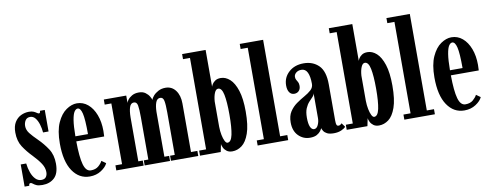

<svg xmlns="http://www.w3.org/2000/svg" viewBox="-63 -1067 3580 1396"><g transform="rotate(-10 1727.0 -369.5)"><path d="M156.5 11Q127 11 111.8 3.8Q96.5 -3.5 88.2 -10.8Q80 -18 72.5 -18Q60.5 -18 60.5 0H26V-163.5H66.5Q70.5 -127.5 81.8 -96.2Q93 -65 111.5 -45.8Q130 -26.5 154.5 -26.5Q179 -26.5 189.5 -40.8Q200 -55 200 -77Q200 -109 179.8 -140.2Q159.5 -171.5 123.5 -209Q83.5 -250 55.5 -293Q27.5 -336 27.5 -399Q27.5 -445 45.2 -474Q63 -503 91.2 -516.8Q119.5 -530.5 151 -530.5Q173 -530.5 186.2 -524.2Q199.5 -518 207.5 -512Q215.5 -506 221.5 -506Q231.5 -506 231.5 -523.5H267V-364.5H226.5Q224 -395 215.2 -424.2Q206.5 -453.5 191 -472.8Q175.5 -492 153 -492Q129 -492 117.5 -474Q106 -456 106 -432.5Q106 -404 126 -378.2Q146 -352.5 181.5 -318Q220.5 -279.5 250 -234.5Q279.5 -189.5 279.5 -125Q279.5 -53 245.2 -21Q211 11 156.5 11Z M506.5 10Q428 10 380.2 -60.5Q332.5 -131 332.5 -263.5Q332.5 -358.5 359.2 -417.2Q386 -476 425.8 -503.2Q465.5 -530.5 504 -530.5Q550 -530.5 585.2 -500.8Q620.5 -471 640.5 -418.8Q660.5 -366.5 660.5 -299.5Q660.5 -278.5 659 -258.5H453Q454 -143 469.5 -87.8Q485 -32.5 521.5 -32.5Q557 -32.5 578 -50.8Q599 -69 608 -87.5L639.5 -65Q627.5 -37.5 591.2 -13.8Q555 10 506.5 10ZM504 -492Q490.5 -492 479 -474.8Q467.5 -457.5 460.5 -414.8Q453.5 -372 453 -296H546Q546 -406.5 535.5 -449.2Q525 -492 504 -492Z M703 0V-37.5H752V-486H703V-523.5H868.5V-469Q869 -476 879.5 -490.8Q890 -505.5 910.8 -517.8Q931.5 -530 962 -530Q991.5 -530 1010.2 -516.2Q1029 -502.5 1038.8 -485.5Q1048.5 -468.5 1051 -459.5Q1054 -472.5 1068.2 -489Q1082.5 -505.5 1105.8 -517.8Q1129 -530 1158.5 -530Q1205.5 -530 1233.2 -492.8Q1261 -455.5 1261 -396V-37.5H1308V0H1106.5V-37.5H1141V-350.5Q1141 -409 1135.5 -436.8Q1130 -464.5 1108.5 -464.5Q1085.5 -464.5 1075.5 -438Q1065.5 -411.5 1064.5 -369V-37.5H1099.5V0H912.5V-37.5H946V-350.5Q946 -409 941 -436.8Q936 -464.5 914 -464.5Q891 -464.5 881.8 -436.8Q872.5 -409 872 -361.5V-37.5H905V0Z M1559 10Q1533.5 10 1517.8 -1.8Q1502 -13.5 1494.5 -29.2Q1487 -45 1485.5 -56.5L1474 0H1321V-37.5H1372.5V-712.5H1321V-750H1494.5V-478.5Q1496 -484.5 1503.2 -496.8Q1510.5 -509 1526 -519.5Q1541.5 -530 1567 -530Q1602.5 -530 1633.8 -502Q1665 -474 1684.5 -414.2Q1704 -354.5 1704 -259Q1704 -156.5 1683.2 -97.8Q1662.5 -39 1629.5 -14.5Q1596.5 10 1559 10ZM1534.5 -58Q1561.5 -58 1572.5 -109.5Q1583.5 -161 1583.5 -257.5Q1583.5 -352 1572.8 -404.5Q1562 -457 1535 -457Q1518 -457 1507.5 -431.5Q1497 -406 1494.5 -369V-183Q1495 -150 1500.8 -121.5Q1506.5 -93 1515.5 -75.5Q1524.5 -58 1534.5 -58Z M1746.5 0V-37.5H1799V-712.5H1746.5V-750H1919V-37.5H1972V0Z M2132 10.5Q2082.5 10.5 2047.2 -25Q2012 -60.5 2012 -123Q2012 -171 2032.2 -202.2Q2052.5 -233.5 2082.5 -254.8Q2112.5 -276 2142.5 -292.8Q2172.5 -309.5 2192.8 -328Q2213 -346.5 2213 -373Q2213 -427.5 2198.8 -457.2Q2184.5 -487 2154.5 -487Q2130.5 -487 2115.2 -474Q2100 -461 2100 -444Q2100 -430.5 2105.5 -421.5Q2111 -412.5 2116.5 -402.2Q2122 -392 2122 -375Q2122 -351.5 2108.8 -337.8Q2095.5 -324 2074.5 -324Q2052 -324 2039 -342.5Q2026 -361 2026 -393.5Q2026 -452.5 2068.8 -491.5Q2111.5 -530.5 2179 -530.5Q2246.5 -530.5 2289.8 -488Q2333 -445.5 2333 -348V-82Q2333 -56.5 2337.2 -48.2Q2341.5 -40 2350.5 -40Q2359.5 -40 2366 -44.8Q2372.5 -49.5 2375.5 -53L2396.5 -24Q2388 -12.5 2364 -2Q2340 8.5 2308.5 8.5Q2276.5 8.5 2259 -0.5Q2241.5 -9.5 2233.8 -21.8Q2226 -34 2223 -44Q2221 -37.5 2211.5 -24.2Q2202 -11 2183 -0.2Q2164 10.5 2132 10.5ZM2172 -46Q2191 -46 2202 -69.8Q2213 -93.5 2213 -119.5V-303.5Q2211 -289.5 2199 -277.2Q2187 -265 2171.8 -248.2Q2156.5 -231.5 2145.2 -205.2Q2134 -179 2134 -137Q2134 -92 2144.2 -69Q2154.5 -46 2172 -46Z M2642 10Q2616.5 10 2600.8 -1.8Q2585 -13.5 2577.5 -29.2Q2570 -45 2568.5 -56.5L2557 0H2404V-37.5H2455.5V-712.5H2404V-750H2577.5V-478.5Q2579 -484.5 2586.2 -496.8Q2593.5 -509 2609 -519.5Q2624.5 -530 2650 -530Q2685.5 -530 2716.8 -502Q2748 -474 2767.5 -414.2Q2787 -354.5 2787 -259Q2787 -156.5 2766.2 -97.8Q2745.5 -39 2712.5 -14.5Q2679.5 10 2642 10ZM2617.5 -58Q2644.5 -58 2655.5 -109.5Q2666.5 -161 2666.5 -257.5Q2666.5 -352 2655.8 -404.5Q2645 -457 2618 -457Q2601 -457 2590.5 -431.5Q2580 -406 2577.5 -369V-183Q2578 -150 2583.8 -121.5Q2589.5 -93 2598.5 -75.5Q2607.5 -58 2617.5 -58Z M2829.5 0V-37.5H2882V-712.5H2829.5V-750H3002V-37.5H3055V0Z M3272 10Q3193.5 10 3145.8 -60.5Q3098 -131 3098 -263.5Q3098 -358.5 3124.8 -417.2Q3151.5 -476 3191.2 -503.2Q3231 -530.5 3269.5 -530.5Q3315.5 -530.5 3350.8 -500.8Q3386 -471 3406 -418.8Q3426 -366.5 3426 -299.5Q3426 -278.5 3424.5 -258.5H3218.5Q3219.5 -143 3235 -87.8Q3250.5 -32.5 3287 -32.5Q3322.5 -32.5 3343.5 -50.8Q3364.5 -69 3373.5 -87.5L3405 -65Q3393 -37.5 3356.8 -13.8Q3320.5 10 3272 10ZM3269.5 -492Q3256 -492 3244.5 -474.8Q3233 -457.5 3226 -414.8Q3219 -372 3218.5 -296H3311.5Q3311.5 -406.5 3301 -449.2Q3290.5 -492 3269.5 -492Z"/></g></svg>

Font: Imbue 10pt
Style: Bold
Weight: 700
Designer: Tyler Finck
Foundry: Etcetera Type Company
Version: Version 1.102; ttfautohint (v1.8.3)